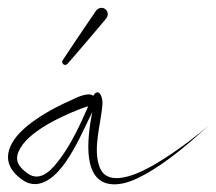

<svg xmlns="http://www.w3.org/2000/svg" viewBox="-20 -474 554 493"><path d="M240.6 -453.9C240.6 -453.9 240.5 -453.9 240.4 -453.9C235.9 -453.9 230 -451 227.3 -447.4C224.3 -443.4 216.8 -432.2 205.7 -415.8C196.5 -402.2 186.1 -386.8 176.9 -373.3C166.1 -357.3 158.3 -345.6 151.9 -335.8C146 -326.9 143.1 -322.4 142.1 -321C142.1 -321.1 141.4 -320.1 141.4 -320.2C141.3 -320 141.1 -319.7 141.2 -319.9C140.3 -318.7 139.6 -316.6 139.6 -315.1C139.6 -310.8 143.1 -307.3 147.4 -307.3C149.5 -307.3 152.3 -308.7 153.6 -310.4C153.5 -310.2 154 -310.9 153.8 -310.7C153.9 -310.7 154.5 -311.5 154.5 -311.5C155.5 -312.9 159.1 -316.9 166.2 -324.9C173.9 -333.7 183.1 -344.4 195.6 -359.1C205.9 -371.2 220.2 -387.9 228.9 -398.2C241.8 -413.5 250.4 -423.5 253.5 -427.7C255.3 -430.1 256.8 -434.5 256.8 -437.5C256.8 -446.5 249.6 -453.8 240.6 -453.9ZM514.1 -150.2 514.1 -150.2H514.1H514.1C514.1 -150.2 504.1 -141.5 490.9 -130.9C457.3 -104 393.9 -57.8 346.6 -35.5C313.1 -19.6 253.9 0.9 236.3 -43.4C216.7 -92.6 240.5 -159.2 243.1 -208.4C244 -224.7 233.8 -250.8 219.4 -228.1C203.9 -239.4 170.6 -220.1 158.4 -214.8C139.1 -206.4 103.4 -189.3 70.2 -165.9C45 -148.1 16.7 -124.6 5.2 -94.3C-9.4 -55.6 13.1 -29.3 37.9 -11.9C84.6 20.4 128 -28.4 148 -56.9C176.2 -97.2 196.7 -145.1 216.8 -186.2C204.1 -119.8 187.9 1.8 276.6 -0.7C304.8 -1.7 330 -14.2 351.5 -25.8C410 -57.5 472.1 -111.8 513.5 -149.5C513.8 -149.8 514.2 -150.2 514.2 -150.2L514.2 -150.2V-150.2V-150.2C514.2 -150.2 514.2 -150.2 514.2 -150.2V-150.2V-150.2C514.2 -150.2 514.2 -150.2 514.2 -150.2V-150.2V-150.2V-150.2V-150.2V-150.2V-150.2C514.2 -150.2 514.2 -150.2 514.2 -150.2V-150.2V-150.2C514.2 -150.2 514.2 -150.2 514.2 -150.2H514.2H514.2L514.2 -150.2H514.2H514.2C514.2 -150.2 514.2 -150.2 514.2 -150.2H514.2H514.2H514.1H514.1H514.1H514.1H514.1C514.1 -150.2 514.1 -150.2 514.1 -150.2H514.1ZM206.5 -201C186.5 -155.7 165.3 -108.3 134.5 -66.7C117.8 -44.2 85.6 -2.6 50.2 -29.2C30.5 -43.8 16.7 -59.4 27.9 -85.3C49.6 -135.9 139 -175.8 182.4 -192.8C188.7 -195.3 198.5 -199.1 206.5 -201Z"/></svg>

Font: Sinatra
Style: Regular
Weight: 400
Designer: Fahmi
Version: Version 0.1